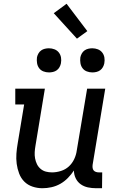

<svg xmlns="http://www.w3.org/2000/svg" viewBox="-20 -990 640 1018"><path d="M205 8Q178 8 152.5 -0.5Q127 -9 109 -27Q91 -45 81.5 -70Q72 -95 68.5 -121.5Q65 -148 67 -175.5Q69 -203 74 -231L108 -436H61V-520H218L168 -217Q165 -200 164 -183Q163 -166 166 -150Q169 -134 176 -119.5Q183 -105 195.5 -94.5Q208 -84 223.5 -80Q239 -76 256 -76Q279 -76 303 -83.5Q327 -91 345 -107.5Q363 -124 373.5 -146.5Q384 -169 387 -192L442 -520H538L471 -116Q470 -108 471 -100Q472 -92 476.5 -86.5Q481 -81 488.5 -78.5Q496 -76 504 -76H522L521 8H490Q467 8 446 3.5Q425 -1 408 -13Q391 -25 381.5 -44.5Q372 -64 372 -86Q358 -65 340 -46.5Q322 -28 300 -15.5Q278 -3 253.5 2.5Q229 8 205 8ZM470 -606Q454 -606 440 -611.5Q426 -617 417.5 -628.5Q409 -640 406.5 -655Q404 -670 406 -686Q408 -696 413.5 -706Q419 -716 428 -722.5Q437 -729 448 -731.5Q459 -734 469 -734Q485 -734 499 -728.5Q513 -723 522 -711.5Q531 -700 533.5 -685Q536 -670 533 -654Q531 -644 525.5 -634Q520 -624 511 -617.5Q502 -611 491 -608.5Q480 -606 470 -606ZM240 -606Q224 -606 210 -611.5Q196 -617 187.5 -628.5Q179 -640 176.5 -655Q174 -670 176 -686Q178 -696 183.5 -706Q189 -716 198 -722.5Q207 -729 218 -731.5Q229 -734 239 -734Q255 -734 269 -728.5Q283 -723 292 -711.5Q301 -700 303.5 -685Q306 -670 303 -654Q301 -644 295.5 -634Q290 -624 281 -617.5Q272 -611 261 -608.5Q250 -606 240 -606ZM388 -785 265 -920 333 -970 443 -825Z"/></svg>

Font: Iosevka Etoile Medium
Style: Italic
Weight: 500
Italic angle: -9°
Designer: Belleve Invis
Foundry: Belleve Invis
Version: Version 22.1.2; ttfautohint (v1.8.4)